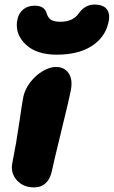

<svg xmlns="http://www.w3.org/2000/svg" viewBox="-20 -810 498 840"><path d="M228 -570.8Q141.6 -570.8 94.7 -613.5Q47.9 -656.2 54.2 -713.9Q58.6 -748.5 79.6 -766.8Q100.6 -785.2 131.8 -785.2Q174.8 -785.2 184.1 -752Q189 -733.9 201.9 -724.4Q214.8 -714.8 244.1 -714.8Q298.8 -714.8 324.2 -751Q351.6 -790 393.1 -790Q433.6 -790 448.7 -767.6Q463.9 -745.1 453.1 -706.1Q437.5 -644 379.4 -607.4Q321.3 -570.8 228 -570.8ZM128.9 9.8Q80.6 9.8 52.7 -22.5Q24.9 -54.7 34.2 -98.1Q52.2 -188.5 64.2 -272.5Q76.2 -356.4 82 -386.2Q88.9 -419.4 112.5 -450.2Q136.2 -481 167 -499Q197.8 -517.1 225.1 -517.1Q261.2 -517.1 280 -490.2Q298.8 -463.4 290 -415Q283.7 -381.3 248.5 -237.5Q213.4 -93.8 207 -62Q200.2 -27.8 180.2 -9Q160.2 9.8 128.9 9.8Z"/></svg>

Font: Shantell Sans Normal
Style: Italic
Weight: 800
Italic angle: -11.31°
Designer: Stephen Nixon, Anya Danilova, Shantell Martin
Foundry: Arrow Type
Version: Version 1.006;[559af2be0]